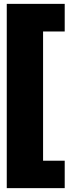

<svg xmlns="http://www.w3.org/2000/svg" viewBox="-20 -847 365 994"><path d="M315 127H15V-827H315V-684H203V-15H315Z"/></svg>

Font: Trujillo Black
Style: Regular
Weight: 900
Designer: Fira Sans original fonts by bBox Type GmbH, Carrois Corporate GbR, & Edenspiekermann AG / Changes by Cristiano Sobral
Foundry: Fira Sans original fonts by bBox Type GmbH, Carrois Corporate GbR, & Edenspiekermann AG / Changes by Cristiano Sobral
Version: Version 4.301;July 28, 2020;FontCreator 13.0.0.2655 64-bit